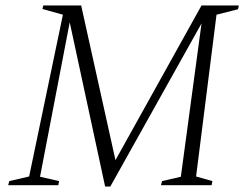

<svg xmlns="http://www.w3.org/2000/svg" viewBox="-20 -680 907 705"><path d="M10 0 14 -15 87 -32 211 -626 136 -647 139 -660H278L404 -92L720 -660H857L854 -646L775 -626L700 -32L760 -15L757 0H571L575 -15L644 -31L720 -594L385 5H366L236 -598L127 -31L197 -15L194 0Z"/></svg>

Font: Spectral SC ExtraLight
Style: Italic
Weight: 275
Italic angle: -10°
Designer: Jean-Baptiste Levee
Foundry: Production Type
Version: Version 2.001